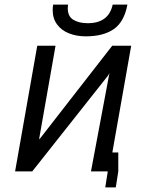

<svg xmlns="http://www.w3.org/2000/svg" viewBox="-20 -750 640 840"><path d="M143 -550H223L152 -146.5V-140L471 -550H554L471.5 -83H497.5V0L486.5 70H440.5L451.5 0H378L459 -431.5L454 -421L121 0H46ZM210.5 -706Q210.5 -718.5 212.5 -730H278Q276.5 -721 276.5 -713.5Q276.5 -678 301.2 -663.2Q326 -648.5 364 -648.5Q455.5 -648.5 473 -730H537.5Q523.5 -654.5 478 -622.8Q432.5 -591 355 -591Q315 -591 282 -604Q249 -617 229.8 -643Q210.5 -669 210.5 -706Z"/></svg>

Font: JuliaMono Light
Style: Italic
Weight: 300
Italic angle: -9°
Monospace: yes
Designer: cormullion
Foundry: corm
Version: Version 0.054; ttfautohint (v1.8.4)